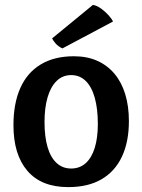

<svg xmlns="http://www.w3.org/2000/svg" viewBox="-20 -750 582 785"><path d="M282 -520Q336 -520 377.5 -501.5Q419 -483 448 -448.5Q477 -414 492 -365Q507 -316 507 -255Q507 -170 478.5 -109.5Q450 -49 395 -17Q340 15 259 15Q149 15 92 -51.5Q35 -118 35 -238Q35 -327 63 -390Q91 -453 146.5 -486.5Q202 -520 282 -520ZM271 -443Q236 -443 211.5 -419Q187 -395 174.5 -352Q162 -309 162 -251Q162 -191 174.5 -148.5Q187 -106 211.5 -83.5Q236 -61 271 -61Q306 -61 330.5 -83Q355 -105 367.5 -146Q380 -187 380 -243Q380 -305 367.5 -350Q355 -395 330.5 -419Q306 -443 271 -443ZM442 -662 235 -552Q217 -561 207.5 -572Q198 -583 193 -593L360 -730Q377 -727 394 -714.5Q411 -702 424 -687.5Q437 -673 442 -662Z"/></svg>

Font: Karma Variable Light
Style: Regular
Weight: 300
Designer: Joana Correia
Foundry: Indian Type Foundry
Version: Version 3.000